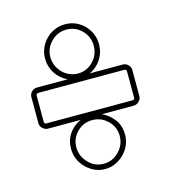

<svg xmlns="http://www.w3.org/2000/svg" viewBox="-84 -683 605 663"><g transform="rotate(-15 218.5 -351.5)"><path d="M30 -398Q30 -409 38 -417Q46 -425 57 -425H167Q141 -437 125.5 -461Q110 -485 110 -514Q110 -534 117.5 -551.5Q125 -569 138.5 -582.5Q152 -596 169.5 -603.5Q187 -611 207 -611Q227 -611 244.5 -603.5Q262 -596 275 -582.5Q288 -569 295.5 -551.5Q303 -534 303 -514Q303 -485 287.5 -461Q272 -437 246 -425H364Q375 -425 383 -417Q391 -409 391 -398V-304Q391 -294 382.5 -286Q374 -278 364 -278H250Q277 -265 293 -242.5Q309 -220 309 -190Q309 -170 301.5 -152.5Q294 -135 280.5 -121.5Q267 -108 249.5 -100Q232 -92 212 -92Q192 -92 175 -100Q158 -108 144.5 -121.5Q131 -135 123.5 -152.5Q116 -170 116 -190Q116 -220 131.5 -243Q147 -266 174 -278H57Q47 -278 38.5 -286Q30 -294 30 -304ZM49 -304Q49 -297 57 -297H364Q372 -297 372 -304V-398Q372 -406 364 -406H57Q49 -406 49 -398ZM207 -592Q175 -592 152 -569Q129 -546 129 -514Q129 -498 135 -484Q141 -470 151.5 -459Q162 -448 176.5 -441.5Q191 -435 207 -435Q239 -435 261.5 -458.5Q284 -482 284 -514Q284 -546 261.5 -569Q239 -592 207 -592ZM212 -267Q180 -267 157.5 -244.5Q135 -222 135 -190Q135 -159 157.5 -135Q180 -111 212 -111Q244 -111 267 -134.5Q290 -158 290 -190Q290 -222 267 -244.5Q244 -267 212 -267Z"/></g></svg>

Font: RonaldsonGothicLicht
Style: Regular
Weight: 400
Designer: Mr. Robertson for MacKellar, Smiths & Jordan Co. Philadelphia
Foundry: CAT-Fonts Peter Wiegel
Version: 1.000